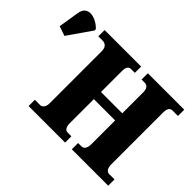

<svg xmlns="http://www.w3.org/2000/svg" viewBox="-149 -1001 1275 1275"><g transform="rotate(45 488.0 -363.5)"><path d="M219 0V-59H269Q285 -59 295 -74Q305 -89 305 -111V-600Q305 -629 292 -642Q279 -655 260 -655H219V-714H562V-655H527Q493 -655 493 -605V-406H693V-602Q693 -655 654 -655H625V-714H967V-655H917Q881 -655 881 -602V-113Q881 -88 891 -73.5Q901 -59 917 -59H967V0H625V-59H655Q674 -59 683.5 -74.5Q693 -90 693 -117V-339H493V-111Q493 -89 501.5 -74Q510 -59 527 -59H562V0ZM58 -498 -10 -521 14 -670Q20 -702 37.5 -715Q55 -728 79 -726.5Q103 -725 128.5 -711.5Q154 -698 174 -677V-665Z"/></g></svg>

Font: Noto Serif SemiCondensed Black
Style: Regular
Weight: 900
Width: 4
Designer: Monotype Design Team
Foundry: Monotype Imaging Inc.
Version: Version 2.014; ttfautohint (v1.8.4.7-5d5b)